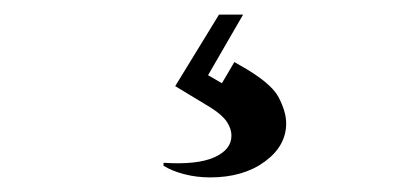

<svg xmlns="http://www.w3.org/2000/svg" viewBox="-20 -38 540 263"><path d="M204 189V185Q250 188 273.5 177.5Q297 167 297 148Q297 138 290.5 128.5Q284 119 268 109L220 80L280 -18H313L265 65L284 76L301 47L308 51Q351 75 361.5 95Q372 115 372 131Q372 162 342.5 183.5Q313 205 268 205Q249 205 232 200.5Q215 196 204 189Z"/></svg>

Font: Redaction
Style: Regular
Weight: 400
Designer: Jeremy Mickel / Forest Young
Foundry: MCKL
Version: Version 2.001; Redaction